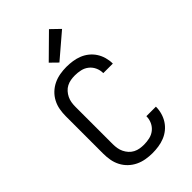

<svg xmlns="http://www.w3.org/2000/svg" viewBox="-291 -1078 1182 1182"><g transform="rotate(-45 300.0 -487.5)"><path d="M297 8Q269 8 240 3Q211 -2 185 -14.5Q159 -27 138 -47Q117 -67 103.5 -93Q90 -119 85 -147.5Q80 -176 80 -205V-530Q80 -559 85 -587.5Q90 -616 103.5 -642Q117 -668 138 -688Q159 -708 185 -720.5Q211 -733 240 -738Q269 -743 297 -743Q324 -743 351 -739Q378 -735 403 -725Q428 -715 449 -698Q470 -681 484.5 -658.5Q499 -636 506.5 -609.5Q514 -583 514 -557Q514 -556 514 -556Q514 -556 514 -555H431Q431 -556 431 -556Q431 -556 431 -556Q431 -581 420.5 -604Q410 -627 390.5 -642.5Q371 -658 346.5 -663.5Q322 -669 297 -669Q279 -669 261 -666Q243 -663 226.5 -654.5Q210 -646 197.5 -632Q185 -618 177 -601.5Q169 -585 166 -567Q163 -549 163 -530V-205Q163 -186 166 -168Q169 -150 177 -133.5Q185 -117 197.5 -103Q210 -89 226.5 -80.5Q243 -72 261 -69Q279 -66 297 -66Q322 -66 346.5 -71.5Q371 -77 390.5 -92.5Q410 -108 420.5 -131Q431 -154 431 -179Q431 -179 431 -179Q431 -179 431 -180H514Q514 -179 514 -179Q514 -179 514 -178Q514 -152 506.5 -125.5Q499 -99 484.5 -76.5Q470 -54 449 -37Q428 -20 403 -10Q378 0 351 4Q324 8 297 8ZM286 -792 239 -838 386 -983 444 -927Z"/></g></svg>

Font: Iosevka SS04 Extended
Style: Regular
Weight: 400
Width: 7
Monospace: yes
Designer: Belleve Invis
Foundry: Belleve Invis
Version: Version 19.0.0; ttfautohint (v1.8.4)